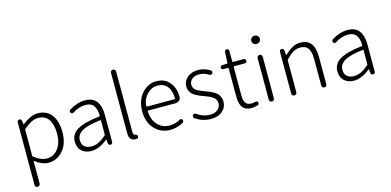

<svg xmlns="http://www.w3.org/2000/svg" viewBox="-88 -1338 4316 2121"><g transform="rotate(-15 2070.0 -277.0)"><path d="M99.6 211.9V-505.9Q99.6 -516.6 106.9 -523.4Q114.3 -530.3 124 -530.3Q133.8 -530.3 141.6 -523.4Q149.4 -516.6 150.4 -506.8L155.3 -465.8Q155.3 -464.8 156.2 -464.8Q157.2 -464.8 158.2 -465.8Q259.8 -543.9 335 -543.9Q439.5 -543.9 494.1 -471.2Q548.8 -398.4 548.8 -272.5Q548.8 -140.6 480.5 -62.5Q412.1 15.6 314.5 15.6Q243.2 15.6 163.1 -44.9Q161.1 -45.9 159.2 -44.9Q157.2 -43.9 157.2 -42L158.2 48.8V211.9Q158.2 223.6 149.4 232.4Q140.6 241.2 128.9 241.2Q117.2 241.2 108.4 232.4Q99.6 223.6 99.6 211.9ZM308.6 -35.2Q387.7 -35.2 437.5 -100.6Q487.3 -166 487.3 -272.5Q487.3 -375 448.2 -434.1Q409.2 -493.2 324.2 -493.2Q255.9 -493.2 163.1 -413.1Q158.2 -408.2 158.2 -401.4V-107.4Q158.2 -100.6 164.1 -95.7Q238.3 -35.2 308.6 -35.2Z M807.6 12.7Q740.2 12.7 696.8 -24.9Q653.3 -62.5 653.3 -133.8Q653.3 -220.7 731.9 -267.1Q810.5 -313.5 985.4 -334Q993.2 -335 993.2 -343.8Q993.2 -374 987.3 -399.4Q982.4 -424.8 969.2 -447.8Q956.1 -470.7 931.2 -483.4Q906.2 -496.1 871.1 -496.1Q795.9 -496.1 722.7 -449.2Q714.8 -443.4 705.1 -445.3Q695.3 -447.3 689.5 -456.1Q684.6 -464.8 686.5 -475.1Q688.5 -485.4 697.3 -490.2Q790 -546.9 878.9 -546.9Q968.8 -546.9 1009.8 -490.2Q1050.8 -433.6 1050.8 -337.9V-24.4Q1050.8 -14.6 1043.5 -7.3Q1036.1 0 1026.4 0Q1015.6 0 1008.3 -6.8Q1001 -13.7 1000 -24.4L996.1 -67.4Q996.1 -68.4 995.1 -68.4Q994.1 -68.4 993.2 -67.4Q894.5 12.7 807.6 12.7ZM820.3 -36.1Q861.3 -36.1 900.9 -55.2Q940.4 -74.2 987.3 -114.3Q993.2 -119.1 993.2 -126V-285.2Q993.2 -291 987.3 -291Q986.3 -291 985.4 -291Q835.9 -273.4 773.4 -236.3Q710.9 -199.2 710.9 -136.7Q710.9 -85 741.2 -60.5Q771.5 -36.1 820.3 -36.1Z M1307.6 12.7Q1236.3 12.7 1236.3 -79.1V-765.6Q1236.3 -778.3 1245.1 -786.6Q1253.9 -794.9 1265.6 -794.9Q1277.3 -794.9 1286.1 -786.6Q1294.9 -778.3 1294.9 -765.6V-73.2Q1294.9 -56.6 1300.3 -47.9Q1305.7 -39.1 1314.5 -37.1Q1338.9 -33.2 1341.8 -15.6Q1342.8 -13.7 1342.8 -10.7Q1342.8 -3.9 1338.9 2.9Q1334 10.7 1324.2 11.7Q1316.4 12.7 1307.6 12.7Z M1707 12.7Q1601.6 12.7 1530.3 -63Q1459 -138.7 1459 -265.6Q1459 -390.6 1528.8 -468.8Q1598.6 -546.9 1693.4 -546.9Q1787.1 -546.9 1840.8 -485.4Q1899.4 -419.9 1899.4 -312.5Q1899.4 -290 1881.8 -273.4Q1864.3 -256.8 1838.9 -256.8H1525.4Q1518.6 -256.8 1518.6 -250Q1522.5 -154.3 1575.7 -95.2Q1628.9 -36.1 1712.9 -36.1Q1778.3 -36.1 1835 -69.3Q1842.8 -74.2 1852.5 -71.8Q1862.3 -69.3 1866.2 -60.5Q1871.1 -51.8 1868.2 -41.5Q1865.2 -31.2 1856.4 -26.4Q1786.1 12.7 1707 12.7ZM1518.6 -308.6Q1518.6 -302.7 1525.4 -302.7H1838.9Q1846.7 -302.7 1846.7 -309.6Q1846.7 -310.5 1846.7 -310.5Q1844.7 -401.4 1804.7 -449.2Q1764.6 -497.1 1694.3 -497.1Q1627.9 -497.1 1578.1 -446.3Q1518.6 -385.7 1518.6 -308.6Z M2171.9 12.7Q2078.1 12.7 1996.1 -43.9Q1985.4 -51.8 1985.4 -65.4Q1985.4 -74.2 1991.2 -81.1Q1997.1 -89.8 2007.8 -90.8Q2018.6 -91.8 2026.4 -85.9Q2094.7 -35.2 2174.8 -35.2Q2232.4 -35.2 2264.6 -64Q2296.9 -92.8 2296.9 -135.7Q2296.9 -158.2 2286.1 -176.8Q2275.4 -195.3 2254.4 -209Q2233.4 -222.7 2214.4 -231.4Q2195.3 -240.2 2167 -250Q2136.7 -260.7 2118.7 -268.1Q2100.6 -275.4 2075.2 -289.6Q2049.8 -303.7 2035.6 -317.9Q2021.5 -332 2010.7 -354.5Q2000 -377 2000 -403.3Q2000 -463.9 2047.4 -505.4Q2094.7 -546.9 2175.8 -546.9Q2245.1 -546.9 2310.5 -504.9Q2318.4 -499 2319.8 -488.8Q2321.3 -478.5 2315.4 -470.2Q2309.6 -461.9 2299.3 -460.4Q2289.1 -459 2280.3 -463.9Q2227.5 -498 2173.8 -498Q2117.2 -498 2087.9 -471.7Q2058.6 -445.3 2058.6 -406.2Q2058.6 -388.7 2066.4 -374.5Q2074.2 -360.4 2083.5 -351.1Q2092.8 -341.8 2112.8 -331.5Q2132.8 -321.3 2144.5 -316.4Q2156.2 -311.5 2182.6 -301.8Q2186.5 -300.8 2193.4 -297.9Q2224.6 -286.1 2241.2 -279.3Q2257.8 -272.5 2283.2 -257.8Q2308.6 -243.2 2321.3 -228.5Q2334 -213.9 2344.2 -190.4Q2354.5 -167 2354.5 -138.7Q2354.5 -74.2 2305.7 -30.8Q2256.8 12.7 2171.9 12.7Z M2641.6 12.7Q2567.4 12.7 2536.1 -29.8Q2504.9 -72.3 2504.9 -152.3V-476.6Q2504.9 -484.4 2497.1 -484.4H2443.4Q2434.6 -484.4 2428.2 -490.7Q2421.9 -497.1 2421.9 -506.3Q2421.9 -515.6 2428.2 -522Q2434.6 -528.3 2443.4 -529.3L2499 -532.2Q2506.8 -533.2 2506.8 -540L2512.7 -662.1Q2512.7 -672.9 2520 -679.7Q2527.3 -686.5 2537.6 -686.5Q2547.9 -686.5 2555.2 -679.7Q2562.5 -672.9 2562.5 -662.1V-540Q2562.5 -533.2 2570.3 -533.2H2691.4Q2701.2 -533.2 2708.5 -525.9Q2715.8 -518.6 2715.8 -508.3Q2715.8 -498 2708.5 -491.2Q2701.2 -484.4 2691.4 -484.4H2570.3Q2562.5 -484.4 2562.5 -476.6V-148.4Q2562.5 -93.8 2582 -65.4Q2601.6 -37.1 2651.4 -37.1Q2669.9 -37.1 2694.3 -43.9Q2704.1 -46.9 2712.4 -42.5Q2720.7 -38.1 2723.6 -29.3Q2724.6 -25.4 2724.6 -22.5Q2724.6 -16.6 2721.7 -11.7Q2717.8 -2.9 2708 0Q2667 12.7 2641.6 12.7Z M2842.8 -29.3V-503.9Q2842.8 -515.6 2851.6 -524.4Q2860.4 -533.2 2872.1 -533.2Q2883.8 -533.2 2892.6 -524.4Q2901.4 -515.6 2901.4 -503.9V-29.3Q2901.4 -16.6 2892.6 -8.3Q2883.8 0 2872.1 0Q2860.4 0 2851.6 -8.3Q2842.8 -16.6 2842.8 -29.3ZM2873 -658.2Q2852.5 -658.2 2838.4 -670.9Q2824.2 -683.6 2824.2 -704.1Q2824.2 -725.6 2838.4 -738.8Q2852.5 -752 2873 -752Q2893.6 -752 2907.7 -738.8Q2921.9 -725.6 2921.9 -704.1Q2921.9 -684.6 2907.7 -671.4Q2893.6 -658.2 2873 -658.2Z M3099.6 -29.3V-508.8Q3099.6 -518.6 3106.9 -525.9Q3114.3 -533.2 3124 -533.2Q3133.8 -533.2 3141.6 -526.4Q3149.4 -519.5 3150.4 -508.8L3155.3 -453.1Q3155.3 -452.1 3156.2 -452.1Q3157.2 -452.1 3157.2 -453.1Q3204.1 -498 3246.6 -522.5Q3289.1 -546.9 3338.9 -546.9Q3421.9 -546.9 3461.4 -495.6Q3501 -444.3 3501 -340.8V-29.3Q3501 -16.6 3492.7 -8.3Q3484.4 0 3472.2 0Q3460 0 3451.7 -8.3Q3443.4 -16.6 3443.4 -29.3V-333Q3443.4 -417 3415 -456.1Q3386.7 -495.1 3326.2 -495.1Q3283.2 -495.1 3246.6 -473.6Q3210 -452.1 3163.1 -404.3Q3158.2 -399.4 3158.2 -391.6V-29.3Q3158.2 -16.6 3149.4 -8.3Q3140.6 0 3128.9 0Q3117.2 0 3108.4 -8.3Q3099.6 -16.6 3099.6 -29.3Z M3810.5 12.7Q3743.2 12.7 3699.7 -24.9Q3656.2 -62.5 3656.2 -133.8Q3656.2 -220.7 3734.9 -267.1Q3813.5 -313.5 3988.3 -334Q3996.1 -335 3996.1 -343.8Q3996.1 -374 3990.2 -399.4Q3985.4 -424.8 3972.2 -447.8Q3959 -470.7 3934.1 -483.4Q3909.2 -496.1 3874 -496.1Q3798.8 -496.1 3725.6 -449.2Q3717.8 -443.4 3708 -445.3Q3698.2 -447.3 3692.4 -456.1Q3687.5 -464.8 3689.5 -475.1Q3691.4 -485.4 3700.2 -490.2Q3793 -546.9 3881.8 -546.9Q3971.7 -546.9 4012.7 -490.2Q4053.7 -433.6 4053.7 -337.9V-24.4Q4053.7 -14.6 4046.4 -7.3Q4039.1 0 4029.3 0Q4018.6 0 4011.2 -6.8Q4003.9 -13.7 4002.9 -24.4L3999 -67.4Q3999 -68.4 3998 -68.4Q3997.1 -68.4 3996.1 -67.4Q3897.5 12.7 3810.5 12.7ZM3823.2 -36.1Q3864.3 -36.1 3903.8 -55.2Q3943.4 -74.2 3990.2 -114.3Q3996.1 -119.1 3996.1 -126V-285.2Q3996.1 -291 3990.2 -291Q3989.3 -291 3988.3 -291Q3838.9 -273.4 3776.4 -236.3Q3713.9 -199.2 3713.9 -136.7Q3713.9 -85 3744.1 -60.5Q3774.4 -36.1 3823.2 -36.1Z"/></g></svg>

Font: irohamaru Light
Style: Regular
Weight: 200
Designer: [Source Han Sans]
Ryoko NISHIZUKA  (kana & ideographs); Paul D. Hunt (Latin, Greek & Cyrillic); Wenlong ZHANG  (bopomofo
Version: Version 1.01